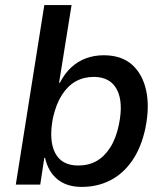

<svg xmlns="http://www.w3.org/2000/svg" viewBox="-20 -725 650 754"><path d="M301 9Q242 9 205.5 -21Q169 -51 157 -105H154L138 0H42L154 -705H261L212 -400H215Q235 -438 261 -461.5Q287 -485 319 -496.5Q351 -508 387 -508Q457 -508 498.5 -471Q540 -434 554 -369.5Q568 -305 551 -222Q535 -146 499.5 -94.5Q464 -43 413.5 -17Q363 9 301 9ZM287 -75Q328 -75 359 -92.5Q390 -110 413 -146Q436 -182 447 -236Q465 -324 439 -373.5Q413 -423 348 -423Q309 -423 277.5 -405.5Q246 -388 223 -352Q200 -316 188 -262Q171 -174 196.5 -124.5Q222 -75 287 -75Z"/></svg>

Font: Nunito Sans 7pt SemiCondensed SemiBold
Style: Italic
Weight: 600
Width: 4
Italic angle: -9°
Designer: Vernon Adams
Foundry: Vernon Adams
Version: Version 3.101;gftools[0.9.27]